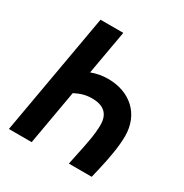

<svg xmlns="http://www.w3.org/2000/svg" viewBox="-161 -820 909 948"><g transform="rotate(30 293.0 -346.5)"><path d="M361.3 0H491.7L505.4 -58.6C520 -121.6 534.2 -195.8 534.2 -256.3C534.2 -379.9 447.3 -459.5 320.8 -459.5C287.1 -459.5 255.9 -453.1 227.1 -442.4L271.5 -693.4H141.6L19.5 0H149.4L204.1 -311C238.8 -328.6 266.1 -336.4 300.8 -336.4C368.7 -336.4 401.4 -303.7 401.4 -243.7C401.4 -189 388.7 -130.4 375 -65.4Z"/></g></svg>

Font: Cascadia Code NF
Style: Bold Italic
Weight: 700
Italic angle: -10°
Monospace: yes
Designer: Aaron Bell
Foundry: Saja Typeworks
Version: Version 2404.023